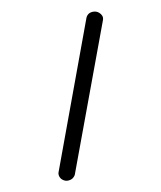

<svg xmlns="http://www.w3.org/2000/svg" viewBox="-192 -823 748 891"><g transform="rotate(30 182.0 -377.0)"><path d="M302 1Q291 1 281.5 -5.5Q272 -12 269 -23L24 -705Q22 -711 22 -717Q22 -732 34.5 -743.5Q47 -755 63 -755Q74 -755 83 -750Q92 -745 96 -733L341 -48Q342 -45 342 -42.5Q342 -40 342 -37Q342 -23 330.5 -11Q319 1 302 1Z"/></g></svg>

Font: Dosis ExtraLight SemiBold
Style: Regular
Weight: 600
Version: Version 3.001; ttfautohint (v1.8.2)